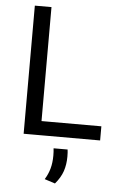

<svg xmlns="http://www.w3.org/2000/svg" viewBox="-59 -680 604 954"><g transform="rotate(5 243.5 -203.0)"><path d="M158.5 0H75.5V-639H158.5ZM120 -70.5H457V0H120ZM300 59Q301 65.5 301.5 74.8Q302 84 302 94.5Q302 134 290.8 167.2Q279.5 200.5 252 232.5L199.5 215.5Q216 189 224 160Q232 131 232 95Q232 85.5 231.5 76.8Q231 68 230 59Z"/></g></svg>

Font: Anek Latin
Style: Regular
Weight: 400
Designer: Yesha Goshar
Foundry: Ek Type
Version: Version 1.003